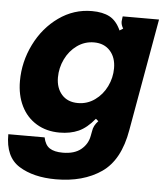

<svg xmlns="http://www.w3.org/2000/svg" viewBox="-57 -628 766 885"><g transform="rotate(5 326.5 -185.5)"><path d="M-2 20H166Q173 55 194.5 69Q216 83 255 83Q309 83 339.5 58Q370 33 377 -5L381 -26Q383 -41 389 -52.5Q395 -64 406 -76L394 -86Q358 -42 320 -25Q282 -8 232 -8Q171 -8 125 -36Q79 -64 54.5 -114Q30 -164 30 -229Q30 -318 70 -399Q110 -480 179.5 -529.5Q249 -579 333 -579Q383 -579 415 -562Q447 -545 467 -501L483 -511Q473 -527 473 -543Q473 -547 475 -561L476 -567H644L552 -48Q528 93 444 150.5Q360 208 234 208Q130 208 63.5 166.5Q-3 125 -2 20ZM457 -325Q457 -375 429.5 -405.5Q402 -436 355 -436Q312 -436 277 -411Q242 -386 222.5 -345.5Q203 -305 203 -261Q203 -212 230 -181.5Q257 -151 305 -151Q348 -151 383 -176Q418 -201 437.5 -241Q457 -281 457 -325Z"/></g></svg>

Font: Open Sauce Sans Black Italic
Style: Regular
Weight: 900
Italic angle: -10°
Designer: Alfredo Marco Pradil
Foundry: Creative Sauce Fz LLC
Version: Version 1.477